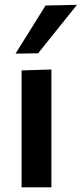

<svg xmlns="http://www.w3.org/2000/svg" viewBox="-20 -798 348 818"><path d="M72 0V-498L199 -502V0ZM46 -569.5Q78 -620.5 110.2 -672Q142.5 -723.5 174 -774.5L308 -777.5Q265 -724 223.8 -672.5Q182.5 -621 142.5 -571Z"/></svg>

Font: Commissioner SemiBold
Style: Regular
Weight: 600
Designer: Kostas Bartsokas
Foundry: Kostas Bartsokas
Version: Version 1.000; ttfautohint (v1.8.3)